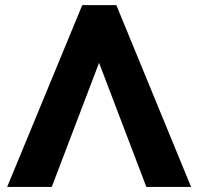

<svg xmlns="http://www.w3.org/2000/svg" viewBox="-20 -739 784 759"><path d="M305.2 -718.8 8.3 0H184.6L371.6 -490.7L558.6 0H735.4L439.9 -718.8Z"/></svg>

Font: Winston ExtraBold
Style: Regular
Weight: 800
Designer: Vernon Adams, Kim Jin-seong, David Berlow, Cristiano Sobral
Foundry: The Winston Project Authors
Version: Version 3.004